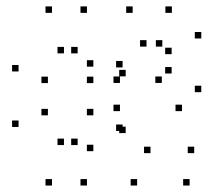

<svg xmlns="http://www.w3.org/2000/svg" viewBox="-20 -564 660 594"><path d="M268.8 -357.8V-377.8H248.8V-357.8ZM268.8 -96.3V-116.3H248.8V-96.3ZM404.2 10V-10H384.2V10ZM566.6 10V-10H546.6V10ZM580.8 -90.2V-110.2H560.8V-90.2ZM445.6 -90.2V-110.2H425.6V-90.2ZM368.8 -152.2V-172.2H348.8V-152.2ZM368.8 -327.8V-347.8H348.8V-327.8ZM433.3 -419.8V-439.8H413.3V-419.8ZM482.2 -419.8V-439.8H462.2V-419.8ZM511 -396.4V-416.4H491V-396.4ZM511 -336.6V-356.6H491V-336.6ZM480.6 -307.4V-327.4H460.6V-307.4ZM351.1 -307.4V-327.4H331.1V-307.4ZM351.1 -220.2V-240.2H331.1V-220.2ZM543 -220.2V-240.2H523V-220.2ZM602.7 -278.8V-298.8H582.7V-278.8ZM602.7 -445V-465H582.7V-445ZM511.7 -524.2V-544.2H491.7V-524.2ZM390.4 -524.2V-544.2H370.4V-524.2ZM249 10V-10H229V10ZM359.2 -158.8V-178.8H339.2V-158.8ZM359.2 -355.4V-375.4H339.2V-355.4ZM249 -524.2V-544.2H229V-524.2ZM140.8 -524.2V-544.2H120.8V-524.2ZM37.4 -342.9V-362.9H17.4V-342.9ZM37.4 -171.2V-191.2H17.4V-171.2ZM140.8 10V-10H120.8V10ZM128.2 -207.2V-227.2H108.2V-207.2ZM128.2 -306.9V-326.9H108.2V-306.9ZM177.9 -398.9V-418.9H157.9V-398.9ZM220.2 -398.9V-418.9H200.2V-398.9ZM268.8 -306.9V-326.9H248.8V-306.9ZM268.8 -207.2V-227.2H248.8V-207.2ZM220.2 -115.2V-135.2H200.2V-115.2ZM177.9 -115.2V-135.2H157.9V-115.2Z"/></svg>

Font: Monaspace Krypton Dots Var
Style: Regular
Weight: 400
Designer: Riley Cran and the Lettermatic Team
Version: Version 1.100 (Monaspace Krypton Dots)